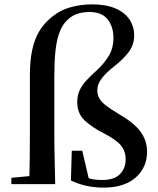

<svg xmlns="http://www.w3.org/2000/svg" viewBox="-20 -844 724 880"><path d="M32 0V-29L148 -40H178V0ZM114 0Q117 -116 117 -232V-498Q117 -566 127.5 -614.5Q138 -663 158 -697.5Q178 -732 207 -757Q248 -794 297.5 -809Q347 -824 402 -824Q466 -824 509 -805.5Q552 -787 573.5 -754.5Q595 -722 595 -682Q595 -640 571 -607Q547 -574 501 -538Q464 -509 445 -483Q426 -457 426 -430Q426 -409 435.5 -392.5Q445 -376 466 -360Q487 -344 522 -323Q595 -281 624.5 -240Q654 -199 654 -149Q654 -76 601.5 -30Q549 16 454 16Q415 16 377.5 8Q340 0 305 -17L309 -153H357L390 -12L340 -44Q370 -31 393.5 -25Q417 -19 448 -19Q504 -19 530 -46Q556 -73 556 -114Q556 -150 535 -176.5Q514 -203 456 -233Q402 -260 368 -292Q334 -324 334 -376Q334 -407 345.5 -431Q357 -455 377.5 -477Q398 -499 425 -523Q461 -557 480.5 -591Q500 -625 500 -670Q500 -721 473.5 -755Q447 -789 390 -789Q355 -789 327.5 -778Q300 -767 278 -741Q261 -720 250 -688Q239 -656 234 -608.5Q229 -561 229 -493V-232Q229 -175 230.5 -116.5Q232 -58 233 0Z"/></svg>

Font: Noto Serif SC ExtraLight SemiBold
Style: Regular
Weight: 600
Version: Version 2.002-H1;hotconv 1.1.0;makeotfexe 2.6.0